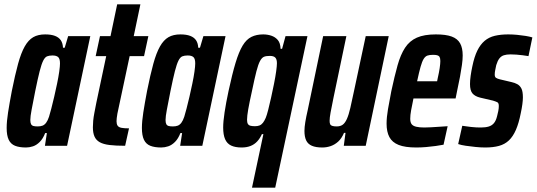

<svg xmlns="http://www.w3.org/2000/svg" viewBox="-20 -678 2496 893"><path d="M101 8Q70 8 50 0Q30 -8 20.5 -28Q11 -48 11 -83Q11 -113 17.5 -155Q24 -197 35 -255Q50 -330 64 -381Q78 -432 95 -462Q112 -492 134.5 -505Q157 -518 190 -518Q218 -518 236 -511Q254 -504 263 -490.5Q272 -477 273 -456H281L297 -510H400L292 0H189L198 -59H190Q180 -33 165 -18Q150 -3 133.5 2.5Q117 8 101 8ZM155 -90Q168 -90 177.5 -93.5Q187 -97 194.5 -107Q202 -117 208 -135Q212 -148 218.5 -172.5Q225 -197 232 -227.5Q239 -258 245.5 -289Q252 -320 255.5 -345Q259 -370 259 -383Q259 -405 250.5 -412.5Q242 -420 224 -420Q209 -420 199 -416Q189 -412 181 -396Q173 -380 164.5 -347Q156 -314 144 -255Q133 -199 127 -167.5Q121 -136 121 -120Q121 -107 124.5 -100.5Q128 -94 135.5 -92Q143 -90 155 -90Z M562 0Q519 0 490 -3.5Q461 -7 444 -16.5Q427 -26 419.5 -43Q412 -60 412 -86Q412 -100 413.5 -116.5Q415 -133 419 -153.5Q423 -174 428 -200L474 -417H425L445 -510H494L525 -658H633L602 -510H670L650 -417H583L531 -173Q528 -161 526 -149.5Q524 -138 523 -129Q522 -120 522 -114Q522 -101 527 -93.5Q532 -86 545 -83.5Q558 -81 580 -81Z M730 8Q699 8 679 0Q659 -8 649.5 -28Q640 -48 640 -83Q640 -113 646.5 -155Q653 -197 664 -255Q679 -330 693 -381Q707 -432 724 -462Q741 -492 763.5 -505Q786 -518 819 -518Q847 -518 865 -511Q883 -504 892 -490.5Q901 -477 902 -456H910L926 -510H1029L921 0H818L827 -59H819Q809 -33 794 -18Q779 -3 762.5 2.5Q746 8 730 8ZM784 -90Q797 -90 806.5 -93.5Q816 -97 823.5 -107Q831 -117 837 -135Q841 -148 847.5 -172.5Q854 -197 861 -227.5Q868 -258 874.5 -289Q881 -320 884.5 -345Q888 -370 888 -383Q888 -405 879.5 -412.5Q871 -420 853 -420Q838 -420 828 -416Q818 -412 810 -396Q802 -380 793.5 -347Q785 -314 773 -255Q762 -199 756 -167.5Q750 -136 750 -120Q750 -107 753.5 -100.5Q757 -94 764.5 -92Q772 -90 784 -90Z M1152 195 1205 -54H1198Q1189 -34 1176 -20Q1163 -6 1145 1Q1127 8 1104 8Q1074 8 1055 -1Q1036 -10 1027 -30.5Q1018 -51 1018 -85Q1018 -112 1024.5 -155.5Q1031 -199 1043 -255Q1060 -334 1075.5 -385.5Q1091 -437 1108.5 -466Q1126 -495 1149.5 -506.5Q1173 -518 1204 -518Q1224 -518 1242 -512Q1260 -506 1272 -492Q1284 -478 1285 -451H1292L1308 -510H1410L1260 195ZM1166 -91Q1178 -91 1187 -94.5Q1196 -98 1203 -107Q1210 -116 1216 -130Q1221 -142 1227.5 -167.5Q1234 -193 1241 -224.5Q1248 -256 1254.5 -288.5Q1261 -321 1264.5 -346.5Q1268 -372 1268 -384Q1268 -402 1260.5 -410Q1253 -418 1235 -418Q1218 -418 1208 -414Q1198 -410 1189.5 -394.5Q1181 -379 1172.5 -346Q1164 -313 1152 -255Q1140 -201 1134.5 -169.5Q1129 -138 1129 -121Q1129 -108 1133 -101.5Q1137 -95 1145.5 -93Q1154 -91 1166 -91Z M1479 8Q1449 8 1430.5 0Q1412 -8 1404 -25Q1396 -42 1396 -69Q1396 -86 1400 -110.5Q1404 -135 1411 -165L1483 -510H1591L1531 -223Q1522 -179 1517.5 -154.5Q1513 -130 1513 -116Q1513 -105 1516 -99.5Q1519 -94 1527 -92Q1535 -90 1546 -90Q1563 -90 1574 -98Q1585 -106 1593.5 -125Q1602 -144 1609.5 -176.5Q1617 -209 1627 -257L1681 -510H1788L1681 0H1579L1587 -60H1580Q1569 -34 1553 -19.5Q1537 -5 1518 1.5Q1499 8 1479 8Z M1916 8Q1864 8 1834 -4Q1804 -16 1791 -40.5Q1778 -65 1778 -103Q1778 -132 1784.5 -170Q1791 -208 1800 -254Q1815 -324 1829 -374Q1843 -424 1864 -456Q1885 -488 1919 -503Q1953 -518 2007 -518Q2054 -518 2081 -508Q2108 -498 2120 -476.5Q2132 -455 2132 -420Q2132 -401 2128.5 -376Q2125 -351 2119.5 -321Q2114 -291 2106 -255L2099 -220H1903Q1896 -187 1892 -164.5Q1888 -142 1888 -126Q1888 -109 1894.5 -100.5Q1901 -92 1916 -88.5Q1931 -85 1953 -85Q1965 -85 1984 -86Q2003 -87 2024 -88.5Q2045 -90 2062 -91L2043 -5Q2028 -2 2006.5 1Q1985 4 1961.5 6Q1938 8 1916 8ZM1920 -300H2013L2016 -315Q2022 -341 2025 -361.5Q2028 -382 2028 -394Q2028 -407 2024.5 -413Q2021 -419 2013.5 -421Q2006 -423 1994 -423Q1978 -423 1968 -419.5Q1958 -416 1950.5 -404Q1943 -392 1936 -367Q1929 -342 1920 -300Z M2237 8Q2215 8 2191.5 5.5Q2168 3 2146.5 0Q2125 -3 2111 -8L2130 -93Q2137 -92 2148 -90.5Q2159 -89 2171 -87.5Q2183 -86 2195 -85.5Q2207 -85 2217 -85Q2238 -85 2253 -89.5Q2268 -94 2277.5 -105.5Q2287 -117 2292 -138Q2295 -149 2297.5 -161.5Q2300 -174 2300 -185Q2300 -199 2293 -202.5Q2286 -206 2273 -210L2213 -224Q2189 -230 2177.5 -243.5Q2166 -257 2166 -287Q2166 -304 2169 -325.5Q2172 -347 2177 -370Q2186 -414 2200 -442.5Q2214 -471 2234 -488Q2254 -505 2281.5 -511.5Q2309 -518 2344 -518Q2364 -518 2385 -516Q2406 -514 2424.5 -511Q2443 -508 2456 -504L2438 -417Q2426 -419 2411 -421Q2396 -423 2381.5 -424Q2367 -425 2354 -425Q2336 -425 2323.5 -421Q2311 -417 2302.5 -406Q2294 -395 2288 -375Q2286 -364 2283.5 -353Q2281 -342 2281 -331Q2281 -320 2287 -316Q2293 -312 2305 -309L2360 -296Q2374 -293 2386 -286.5Q2398 -280 2405 -266.5Q2412 -253 2412 -225Q2412 -212 2409.5 -193Q2407 -174 2402 -151Q2393 -105 2379.5 -74Q2366 -43 2347 -25Q2328 -7 2301 0.5Q2274 8 2237 8Z"/></svg>

Font: Saira ExtraCondensed
Style: Bold Italic
Weight: 700
Width: 2
Italic angle: -12°
Designer: Hector Gatti with collaboration of the Omnibus-Type team
Foundry: Omnibus-Type
Version: Version 1.101